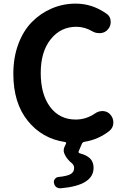

<svg xmlns="http://www.w3.org/2000/svg" viewBox="-20 -771 696 1061"><path d="M505.9 -144.5Q523.4 -157.2 545.9 -157.2Q547.9 -157.2 549.8 -157.2Q575.2 -155.3 589.8 -137.7Q606.4 -119.1 606.4 -93.8Q606.4 -66.4 585.9 -48.8Q525.4 0 446.3 12.7Q436.5 14.6 432.6 23.4L415 64.5Q411.1 73.2 420.9 76.2Q459 85.9 478 105Q497.1 124 497.1 156.2Q497.1 253.9 315.4 269.5Q313.5 269.5 312.5 269.5Q300.8 269.5 291 262.7Q280.3 253.9 278.3 240.2Q275.4 228.5 283.2 218.3Q291 208 303.7 207Q351.6 202.1 370.6 190.9Q389.6 179.7 389.6 157.2Q389.6 141.6 377 130.9Q351.6 110.4 338.9 85Q332 72.3 332 59.6Q332 48.8 337.9 37.1L344.7 23.4Q346.7 20.5 344.7 17.1Q342.8 13.7 338.9 13.7Q212.9 -4.9 133.3 -103.5Q53.7 -202.1 53.7 -363.3Q53.7 -453.1 81.1 -526.9Q108.4 -600.6 155.8 -648.9Q203.1 -697.3 265.6 -724.1Q328.1 -751 398.4 -751Q490.2 -751 568.4 -695.3Q591.8 -679.7 591.8 -649.4Q591.8 -626 576.2 -608.4Q560.5 -589.8 535.2 -587.9Q532.2 -587.9 528.3 -587.9Q506.8 -587.9 489.3 -598.6Q447.3 -623 401.4 -623Q315.4 -623 260.3 -554.2Q205.1 -485.4 205.1 -368.2Q205.1 -249 257.3 -179.7Q309.6 -110.4 398.4 -110.4Q456.1 -110.4 505.9 -144.5Z"/></svg>

Font: Gen Jyuu GothicX Bold
Style: Bold
Weight: 700
Designer: Ryoko NISHIZUKA (kana &amp; ideographs); Paul D. Hunt (Latin, Greek &amp; Cyrillic); Wenlong ZHANG (bopomofo); Sandoll C
Version: Version 1.058.20140828